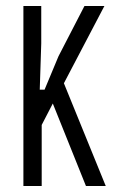

<svg xmlns="http://www.w3.org/2000/svg" viewBox="-20 -620 402 640"><path d="M58 0V-600H117.5V-475.5L112.5 -321H128.5L175 -432.5L261.5 -600H328L193 -342.5L332.5 0H266.5L156 -275L119 -203.5V0Z"/></svg>

Font: Big Shoulders Text Thin Light
Style: Regular
Weight: 300
Version: Version 2.002